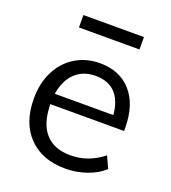

<svg xmlns="http://www.w3.org/2000/svg" viewBox="-130 -798 805 903"><g transform="rotate(20 272.0 -347.0)"><path d="M499 -254H130Q131 -158 174.5 -109Q218 -60 301 -60Q389 -60 463 -119L490 -60Q457 -29 405.5 -11Q354 7 300 7Q182 7 115 -62.5Q48 -132 48 -253Q48 -330 78 -389.5Q108 -449 162 -482Q216 -515 285 -515Q385 -515 442 -449.5Q499 -384 499 -269ZM133 -307H426Q420 -378 384.5 -415Q349 -452 286 -452Q223 -452 183.5 -414Q144 -376 133 -307ZM133 -639V-701H436V-639Z"/></g></svg>

Font: Muli-Regular
Style: Regular
Weight: 400
Version: Version 2.000